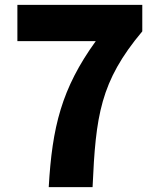

<svg xmlns="http://www.w3.org/2000/svg" viewBox="-20 -764 649 784"><path d="M179 0H358C371 -291 389 -431 561 -636V-744H51V-596H371C231 -402 193 -245 179 0Z"/></svg>

Font: Noto Sans CJK Black
Style: Bold
Weight: 900
Designer: Ryoko NISHIZUKA (kana & ideographs); Paul D. Hunt (Latin, Greek & Cyrillic); Wenlong ZHANG (bopomofo); Sandoll Communica
Foundry: Adobe Systems Incorporated
Version: Version 1.000;PS 1;hotconv 1.0.78;makeotf.lib2.5.61930